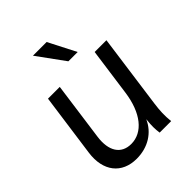

<svg xmlns="http://www.w3.org/2000/svg" viewBox="-213 -862 992 992"><g transform="rotate(-45 283.5 -366.0)"><path d="M203 12C286 12 352 -30 382 -98C377 -52 378 -29 382 0H466C461 -45 463 -80 469 -125L525 -532H439L403 -272C385 -140 321 -62 237 -62C164 -62 127 -118 140 -212L184 -532H98L50 -186C33 -65 95 12 203 12ZM309 -594H377L300 -744H200Z"/></g></svg>

Font: Ronzino Oblique
Style: Italic
Weight: 400
Italic angle: -8°
Designer: Nunzio Mazzaferro
Foundry: Collletttivo
Version: Version 1.000;Glyphs 3.3 (3337)